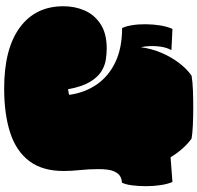

<svg xmlns="http://www.w3.org/2000/svg" viewBox="-33 -882 949 923"><g transform="rotate(90 441.5 -420.5)"><path d="M405 34Q215 34 112.5 -41Q10 -116 10 -251Q10 -306 30.5 -353Q51 -400 96 -429.5Q141 -459 213 -459Q239 -459 268 -454.5Q297 -450 324.5 -432.5Q352 -415 374.5 -377Q397 -339 409 -273L436 -278Q426 -353 386.5 -410.5Q347 -468 279 -500.5Q211 -533 115 -533Q106 -551 101 -582Q96 -613 96.5 -648.5Q97 -684 102.5 -717.5Q108 -751 119 -775Q145 -774 172 -772.5Q199 -771 221 -770Q206 -744 202.5 -702.5Q199 -661 207 -623Q214 -676 234.5 -723.5Q255 -771 284 -808.5Q313 -846 344 -867Q373 -872 414.5 -873.5Q456 -875 498 -875Q544 -875 584.5 -873Q625 -871 646 -867Q669 -851 692.5 -825Q716 -799 736 -766Q771 -768 802.5 -771Q834 -774 855 -775Q865 -751 870 -717.5Q875 -684 875 -648Q875 -612 871 -581Q867 -550 858 -532Q843 -532 828 -524Q813 -516 803 -492.5Q793 -469 793 -420Q793 -373 797.5 -331Q802 -289 802 -252Q802 -150 754.5 -87Q707 -24 618 5Q529 34 405 34Z"/></g></svg>

Font: Oi
Style: Regular
Weight: 400
Designer: Kostas Bartsokas, Mohamad Dakak
Foundry: Foundry5
Version: Version 4.000